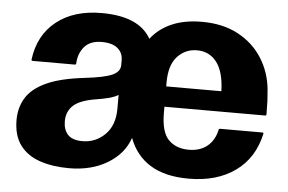

<svg xmlns="http://www.w3.org/2000/svg" viewBox="-44 -603 1023 683"><g transform="rotate(5 467.0 -262.0)"><path d="M903 -164.5Q884 -77 818 -29.8Q752 17.5 652 17.5Q567.5 17.5 514.8 -15Q462 -47.5 439 -109.5Q419.5 -52 362 -17.2Q304.5 17.5 224.5 17.5Q166 17.5 120.8 2.2Q75.5 -13 49.8 -47.2Q24 -81.5 24 -137.5Q24 -181.5 45 -216.2Q66 -251 116 -274.2Q166 -297.5 253.5 -307.5Q322.5 -315.5 350.2 -328Q378 -340.5 378 -364V-381.5Q378 -408 358.8 -424Q339.5 -440 302 -440Q261 -440 240.2 -415.8Q219.5 -391.5 218 -356Q218 -351.5 213 -351.5H63Q58 -351.5 58.5 -356Q69.5 -443.5 131.5 -493Q193.5 -542.5 293 -542.5Q426.5 -542.5 469.5 -466Q498 -503 543.5 -522.8Q589 -542.5 651 -542.5Q726.5 -542.5 781 -513Q835.5 -483.5 866.8 -434Q898 -384.5 904 -324.5Q906.5 -298 907.2 -281.8Q908 -265.5 908 -234Q908 -230 903 -230H544V-209Q544 -139.5 571 -112.2Q598 -85 643.5 -85Q683.5 -85 709.5 -106.2Q735.5 -127.5 743.5 -166Q744 -169 749 -169H899Q904 -169 903 -164.5ZM642.5 -440Q600.5 -440 572.2 -409.2Q544 -378.5 544 -316.5V-302.5H741Q739 -371.5 712.8 -405.8Q686.5 -440 642.5 -440ZM195.5 -147.5Q195.5 -118 211.5 -100.2Q227.5 -82.5 264 -82.5Q310.5 -82.5 344.2 -115.5Q378 -148.5 378 -209V-257.5Q365 -249.5 345 -244.2Q325 -239 299.5 -235Q243 -226 219.2 -204.5Q195.5 -183 195.5 -147.5Z"/></g></svg>

Font: MFEK Sans
Style: Bold
Weight: 700
Designer: Owen Earl
Foundry: indestructible type*
Version: Version 0.001; ttfautohint (v1.8.4.7-5d5b)